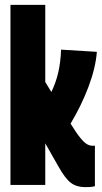

<svg xmlns="http://www.w3.org/2000/svg" viewBox="-20 -760 418 789"><path d="M329 9Q295 9 271.5 -8.5Q248 -26 220 -76L166 -171V0H23V-740H166V-423L191 -382Q210 -421 219.5 -462.5Q229 -504 231 -556L378 -547Q373 -481 343.5 -403Q314 -325 270 -252Q294 -213 310 -193.5Q326 -174 337.5 -167.5Q349 -161 361 -161Q364 -161 366 -161Q368 -161 370 -161V5Q360 8 350 8.5Q340 9 329 9Z"/></svg>

Font: Georama ExtraCondensed ExtraBold
Style: Regular
Weight: 800
Width: 2
Designer: Jean-Baptiste Levee
Foundry: Production Type
Version: Version 1.000